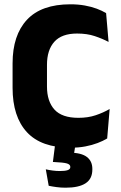

<svg xmlns="http://www.w3.org/2000/svg" viewBox="-20 -673 562 893"><path d="M308.5 14Q172 14 105.2 -58.2Q38.5 -130.5 38.5 -264.5V-378Q38.5 -509.5 105.5 -581.2Q172.5 -653 307.5 -653Q343.5 -653 374 -647.5Q404.5 -642 429.5 -632.8Q454.5 -623.5 473.5 -612L485 -478Q455.5 -493.5 420.2 -505.2Q385 -517 338.5 -517Q267 -517 232.8 -478.8Q198.5 -440.5 198.5 -371.5V-270.5Q198.5 -202 233.2 -163.5Q268 -125 344.5 -125Q389.5 -125 425 -137Q460.5 -149 490 -166L478.5 -29Q459.5 -17.5 434 -7.8Q408.5 2 377.2 8Q346 14 308.5 14ZM333 -14 320 70 261.5 38Q272.5 37.5 283 37.2Q293.5 37 304 37Q358.5 37.5 384 57Q409.5 76.5 409.5 112.5V115.5Q409.5 159 378 179.5Q346.5 200 285 200Q263 200 242.8 197.2Q222.5 194.5 206.5 191L193 114.5Q208 118 225 120.2Q242 122.5 258.5 122.5Q283 122.5 295 118.2Q307 114 307 104V103Q307 92 291.2 87.2Q275.5 82.5 230 80.5Q228 80.5 227 80.5Q226 80.5 226 80.5L238 -14Z"/></svg>

Font: Anek Latin Medium
Style: Bold
Weight: 700
Version: Version 1.003